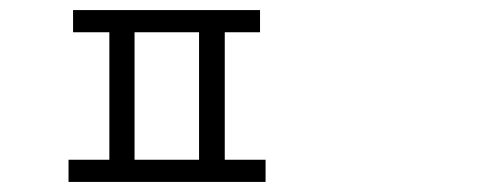

<svg xmlns="http://www.w3.org/2000/svg" viewBox="-20 -766 960 381"><path d="M247 -702V-449H375V-702ZM426 -449H507V-405H116V-449H197V-702H125V-746H496V-702H426Z"/></svg>

Font: Noto Sans Korean Light
Style: Regular
Weight: 300
Designer: Ryoko NISHIZUKA  (kana & ideographs); Paul D. Hunt (Latin, Greek & Cyrillic); Wenlong ZHANG  (bopomofo); Sandoll Communi
Foundry: Adobe Systems Incorporated
Version: Version 1.000;PS 1;hotconv 1.0.78;makeotf.lib2.5.61930